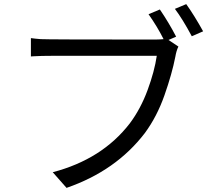

<svg xmlns="http://www.w3.org/2000/svg" viewBox="-20 -877 1040 932"><path d="M303 35 236 -41Q476 -104 610 -278Q663 -349 696.5 -440Q730 -531 741 -606H229Q182 -606 146 -604L130 -603V-692Q151 -689 178 -687Q205 -685 733 -685Q751 -685 774 -687Q744 -747 701 -808L756 -831Q799 -768 835 -699L798 -683L846 -651Q836 -631 831 -601Q815 -519 778.5 -415Q742 -311 683 -231Q543 -48 303 35ZM911 -701Q866 -785 829 -834L884 -857Q922 -804 966 -725Z"/></svg>

Font: Source Han Sans & Saira Hybrid
Style: Regular
Weight: 400
Designer: Ryoko NISHIZUKA 西塚涼子 (kana & ideographs); Paul D. Hunt (Latin, Greek & Cyrillic); Wenlong ZHANG 张文龙 (bopomofo); Sandoll 
Foundry: Adobe Systems Incorporated
Version: Version 1.00;August 2, 2021;FontCreator 13.0.0.2675 64-bit